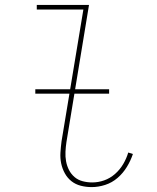

<svg xmlns="http://www.w3.org/2000/svg" viewBox="-20 -755 640 783"><path d="M354 8Q331 8 309.5 2.5Q288 -3 271.5 -16Q255 -29 244.5 -48Q234 -67 229.5 -88.5Q225 -110 226.5 -133Q228 -156 231 -179L320 -716H130V-735H343L251 -176Q248 -156 247 -136Q246 -116 249.5 -97Q253 -78 261.5 -61.5Q270 -45 284 -33Q298 -21 317 -16Q336 -11 356 -11Q381 -11 405 -19.5Q429 -28 449 -45.5Q469 -63 482.5 -86Q496 -109 503 -133L522 -127Q513 -100 497.5 -74.5Q482 -49 459.5 -29.5Q437 -10 409 -1Q381 8 354 8ZM124 -373V-391H425V-373Z"/></svg>

Font: Iosevka Thin Extended
Style: Italic
Weight: 100
Width: 7
Italic angle: -9°
Monospace: yes
Designer: Belleve Invis
Foundry: Belleve Invis
Version: Version 32.5.0; ttfautohint (v1.8.4)